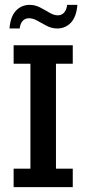

<svg xmlns="http://www.w3.org/2000/svg" viewBox="-20 -769 354 789"><path d="M36 0V-76H105V-507H36V-583H279V-507H210V-76H279V0ZM215 -652Q193 -652 172.5 -662.5Q152 -673 134 -683.5Q116 -694 99 -694Q83 -694 73 -683Q63 -672 61 -652H19Q23 -701 45.5 -725Q68 -749 102 -749Q124 -749 144.5 -738.5Q165 -728 183 -717Q201 -706 218 -706Q234 -706 244 -718Q254 -730 256 -749H298Q294 -700 271.5 -676Q249 -652 215 -652Z"/></svg>

Font: Rokkitt SemiBold Medium
Style: Regular
Weight: 500
Version: Version 3.103